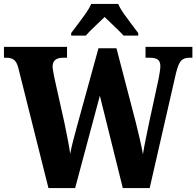

<svg xmlns="http://www.w3.org/2000/svg" viewBox="-23 -951 993 971"><path d="M70 -606Q62 -638 47.5 -648.5Q33 -659 8 -659H-3V-714H316V-659H296Q243 -659 243 -614Q243 -606 246.5 -587Q250 -568 253 -553L303 -329Q310 -294 319 -249Q328 -204 332 -173Q338 -205 346.5 -238Q355 -271 366 -311L475 -707H566L663 -335Q675 -287 684.5 -245.5Q694 -204 700 -171Q705 -204 714 -247.5Q723 -291 732 -335L779 -552Q782 -567 785 -586.5Q788 -606 788 -616Q788 -640 775 -649.5Q762 -659 734 -659H713V-714H950V-659H934Q908 -659 893.5 -644.5Q879 -630 867 -581L734 0H598L482 -467L357 0H222ZM337 -784Q351 -803 371 -829Q391 -855 410 -882Q429 -909 438 -931H575Q584 -909 603 -882Q622 -855 642 -829Q662 -803 676 -784V-771H602Q593 -781 575.5 -798.5Q558 -816 538.5 -834Q519 -852 506 -865Q485 -844 456 -817Q427 -790 411 -771H337Z"/></svg>

Font: Noto Serif Armenian Condensed ExtraBold
Style: Regular
Weight: 800
Width: 3
Designer: Monotype Design Team
Foundry: Monotype Imaging Inc.
Version: Version 2.008; ttfautohint (v1.8.4.7-5d5b)